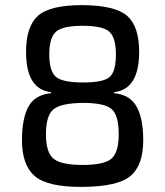

<svg xmlns="http://www.w3.org/2000/svg" viewBox="-20 -721 647 752"><path d="M180 -356V-360Q82 -371 82 -518Q82 -617 128.5 -659Q175 -701 303 -701Q432 -700 478.5 -658.5Q525 -617 525 -518Q525 -371 427 -360V-356Q489 -350 515 -303.5Q541 -257 541 -172Q541 -74 491.5 -32Q442 10 303 11Q167 12 116.5 -31Q66 -74 66 -172Q66 -257 91.5 -303.5Q117 -350 180 -356ZM173 -508Q173 -442 199 -420Q225 -398 305 -398Q385 -398 409.5 -419.5Q434 -441 434 -508Q434 -573 408.5 -596.5Q383 -620 304 -620Q225 -620 199 -596.5Q173 -573 173 -508ZM305 -318Q218 -317 189 -292.5Q160 -268 160 -194Q160 -125 189 -100Q218 -75 304 -75Q389 -75 417 -100Q445 -125 445 -194Q445 -269 417.5 -293.5Q390 -318 305 -318Z"/></svg>

Font: Exo 2.0 Medium
Style: Regular
Weight: 500
Designer: Natanael Gama
Version: Version 1.001;PS 001.001;hotconv 1.0.70;makeotf.lib2.5.58329